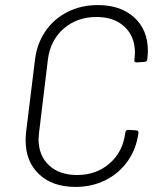

<svg xmlns="http://www.w3.org/2000/svg" viewBox="-20 -728 628 757"><path d="M81 -175Q81 -186 83 -208L118 -493Q126 -557 159.5 -605.5Q193 -654 246.5 -681Q300 -708 366 -708Q456 -708 509.5 -659Q563 -610 563 -528Q563 -518 561 -496V-495Q561 -491 558 -487.5Q555 -484 550 -484L518 -482Q508 -482 510 -492V-495Q512 -511 512 -520Q512 -584 471 -622.5Q430 -661 361 -661Q284 -661 231.5 -615.5Q179 -570 169 -495L134 -205Q132 -187 132 -180Q132 -115 173 -76.5Q214 -38 284 -38Q360 -38 412.5 -84Q465 -130 474 -205L475 -207Q475 -211 478 -213.5Q481 -216 485 -216L517 -214Q526 -214 526 -205Q518 -142 484 -93.5Q450 -45 396.5 -18Q343 9 278 9Q187 9 134 -41Q81 -91 81 -175Z"/></svg>

Font: Barlow Light
Style: Italic
Weight: 300
Italic angle: -7°
Designer: Jeremy Tribby
Foundry: Tribby Type
Version: Version 1.408